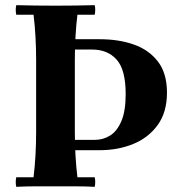

<svg xmlns="http://www.w3.org/2000/svg" viewBox="-20 -722 708 744"><path d="M367 -570Q440 -570 498.5 -549.5Q557 -529 592 -483.5Q627 -438 627 -363Q627 -287 591 -237.5Q555 -188 496 -164Q437 -140 367 -140H232V-180H347Q380 -180 407 -197Q434 -214 450.5 -253Q467 -292 467 -357Q467 -452 432 -491Q397 -530 337 -530H237V-570ZM43 2Q39 -17 43 -35H110Q115 -76 117.5 -120.5Q120 -165 120 -210V-490Q120 -535 117.5 -579.5Q115 -624 110 -665H43Q39 -684 43 -702Q78 -701 119.5 -700.5Q161 -700 195 -700Q230 -700 271.5 -700.5Q313 -701 347 -702Q351 -684 347 -665H280Q275 -624 272.5 -579.5Q270 -535 270 -490V-210Q270 -165 272.5 -120.5Q275 -76 280 -35H347Q351 -17 347 2Q313 0 271.5 0Q230 0 195 0Q161 0 119.5 0Q78 0 43 2Z"/></svg>

Font: Poltawski Nowy
Style: Bold
Weight: 700
Designer: Adam Pótawski, Mateusz Machalski, Borys Kosmynka, Ania Wieluska
Foundry: Capitalics.wtf
Version: Version 1.001;gftools[0.9.25]